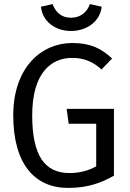

<svg xmlns="http://www.w3.org/2000/svg" viewBox="-20 -911 640 942"><path d="M328 -759C405 -759 471 -805 479 -878L421 -891C407 -851 375 -824 328 -824C281 -824 253 -851 238 -891L181 -878C188 -805 252 -759 328 -759ZM314 11C411 11 477 -14 539 -49V-377H307L317 -304H452V-95C413 -73 369 -62 321 -62C201 -62 138 -145 138 -345C138 -557 234 -627 334 -627C391 -627 436 -609 478 -570L530 -624C476 -674 424 -700 334 -700C185 -700 45 -582 45 -345C45 -107 150 11 314 11Z"/></svg>

Font: FiraMono Nerd Font
Style: Regular
Weight: 400
Designer: Carrois Corporate & Edenspiekermann AG
Foundry: Carrois Corporate GbR & Edenspiekermann AG
Version: Version 003.206;Nerd Fonts 3.3.0